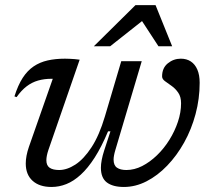

<svg xmlns="http://www.w3.org/2000/svg" viewBox="-20 -734 846 764"><path d="M462.5 -490.5H544L439 -137Q435.5 -125.5 433.8 -116Q432 -106.5 432 -99Q432 -76 445.5 -66.8Q459 -57.5 483 -57.5Q514.5 -57.5 545.5 -73.2Q576.5 -89 604.5 -116Q632.5 -143 654 -177.5Q675.5 -212 688 -249.5Q700.5 -287 700.5 -323Q700.5 -349 689.2 -365.2Q678 -381.5 662.8 -392.2Q647.5 -403 636.2 -411.2Q625 -419.5 625 -430Q625 -463.5 647.8 -482Q670.5 -500.5 699.5 -500.5Q722.5 -500.5 739.2 -489.5Q756 -478.5 765.2 -457.2Q774.5 -436 774.5 -404.5Q774.5 -341 758.2 -280.2Q742 -219.5 712.8 -167Q683.5 -114.5 645.2 -74.8Q607 -35 563 -12.5Q519 10 473 10Q429 10 405.2 -8Q381.5 -26 381.5 -66.5Q381.5 -80.5 384.8 -97.8Q388 -115 394.5 -135L419.5 -211.5H410Q384 -149.5 356.8 -107Q329.5 -64.5 301.2 -38.8Q273 -13 244 -1.5Q215 10 185 10Q137 10 109.8 -14.5Q82.5 -39 82.5 -83.5Q82.5 -113 95 -149.5L190 -420.5Q188 -420.5 187.2 -420.5Q186.5 -420.5 184.5 -420.5Q156 -420.5 131.5 -413.5Q107 -406.5 86 -390.5Q65 -374.5 46 -347.5L37.5 -350.5Q51.5 -395 70.2 -424Q89 -453 113.8 -469.8Q138.5 -486.5 169.5 -493.5Q200.5 -500.5 238.5 -500.5Q248 -500.5 257.5 -500Q267 -499.5 277 -498.8Q287 -498 297 -496.5L172.5 -137Q168.5 -125 166.5 -114.8Q164.5 -104.5 164.5 -96.5Q164.5 -75.5 177.5 -66.5Q190.5 -57.5 215.5 -57.5Q246.5 -57.5 280 -79.2Q313.5 -101 344.2 -148Q375 -195 397.5 -271ZM353.5 -550 519 -713.5H599L665 -550H610.5L538 -661H559L418.5 -550Z"/></svg>

Font: Newsreader 9pt
Style: Italic
Weight: 400
Italic angle: -17°
Designer: Hugues Gentile
Foundry: Production Type
Version: Version 1.003